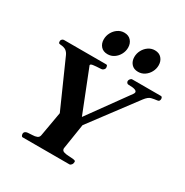

<svg xmlns="http://www.w3.org/2000/svg" viewBox="-207 -1100 1220 1267"><g transform="rotate(30 403.0 -467.0)"><path d="M128.4 -20.5Q128.4 -30.3 135.7 -36.1Q143.1 -42 153.8 -43Q170.4 -44.9 189.5 -45.2Q208.5 -45.4 223.1 -51.3Q237.8 -57.1 240.7 -74.2L273.4 -260.7L117.2 -612.3Q108.9 -631.3 94.5 -642.1Q80.1 -652.8 48.8 -654.8Q38.6 -655.8 36.9 -661.1Q35.2 -666.5 35.2 -672.9Q35.2 -680.2 41.5 -686.5Q47.9 -692.9 55.7 -692.9H376.5Q384.8 -692.9 387 -685.5Q389.2 -678.2 389.2 -672.9Q389.2 -665.5 382.1 -658Q375 -650.4 365.2 -649.9Q321.3 -647.9 303.2 -645Q285.2 -642.1 285.2 -633.3L412.1 -312L630.4 -614.3Q636.2 -622.6 636.2 -628.9Q636.2 -638.7 621.6 -644.3Q606.9 -649.9 572.3 -649.9Q564.5 -649.9 559.8 -655.8Q555.2 -661.6 555.2 -668.5Q555.2 -676.8 561.8 -684.8Q568.4 -692.9 576.2 -692.9H793.5Q801.8 -692.9 804.4 -685.5Q807.1 -678.2 806.2 -672.9Q804.2 -662.1 799.6 -658.9Q794.9 -655.8 784.7 -654.8Q766.1 -652.8 745.4 -647.7Q724.6 -642.6 701.7 -612.3L442.9 -267.1L412.6 -73.2Q412.6 -56.6 428 -51.3Q443.4 -45.9 463.9 -45.4Q484.4 -44.9 499.5 -43Q507.8 -42 513.4 -39.8Q519 -37.6 519 -30.8Q519 -17.6 511.7 -8.8Q504.4 0 497.1 0H141.1Q134.3 0 131.3 -7.1Q128.4 -14.2 128.4 -20.5ZM583.5 -754.9Q550.3 -754.9 532 -775.9Q513.7 -796.9 513.7 -828.1Q513.7 -855.5 526.6 -879.6Q539.6 -903.8 561.5 -918.9Q583.5 -934.1 610.4 -934.1Q643.6 -934.1 662.1 -912.8Q680.7 -891.6 680.7 -859.9Q680.7 -833 667.7 -808.8Q654.8 -784.7 632.8 -769.8Q610.8 -754.9 583.5 -754.9ZM350.6 -754.9Q317.4 -754.9 299.1 -775.9Q280.8 -796.9 280.8 -828.1Q280.8 -855.5 293.7 -879.6Q306.6 -903.8 328.6 -918.9Q350.6 -934.1 377.4 -934.1Q410.6 -934.1 429.2 -912.8Q447.8 -891.6 447.8 -859.9Q447.8 -833 434.8 -808.8Q421.9 -784.7 399.9 -769.8Q377.9 -754.9 350.6 -754.9Z"/></g></svg>

Font: Gelasio
Style: Italic
Weight: 400
Italic angle: -8.5°
Designer: Eben Sorkin
Foundry: Eben Sorkin
Version: Version 1.008